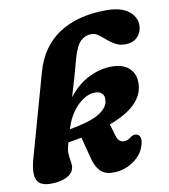

<svg xmlns="http://www.w3.org/2000/svg" viewBox="-82 -795 772 877"><g transform="rotate(-10 303.5 -357.0)"><path d="M192 -52.5Q192 -23 161.8 -5.8Q131.5 11.5 84 11.5Q31.5 11.5 18.8 -19.8Q6 -51 24 -115L131.5 -498.5Q163 -611.5 249.5 -668.2Q336 -725 469.5 -725Q538 -725 572.5 -697.5Q607 -670 607 -631.5Q607 -601 586.5 -578.8Q566 -556.5 528 -556.5Q503 -556.5 483.2 -567.5Q463.5 -578.5 447 -593Q430.5 -607.5 415.2 -618.5Q400 -629.5 383.5 -629.5Q355 -629.5 333.2 -609Q311.5 -588.5 296 -531.5Q285 -490 272 -445Q259 -400 247 -360Q288 -414.5 342.5 -441.2Q397 -468 450.5 -467.5Q504.5 -467 532.5 -438.5Q560.5 -410 556.5 -362Q548.5 -265 395.5 -208.5L411.5 -154Q416.5 -137 424.5 -129.8Q432.5 -122.5 443 -122Q463 -120.5 478 -134Q494 -145.5 506 -142Q518.5 -139.5 523.5 -126.5Q528.5 -113.5 520.5 -88Q512.5 -60 489.5 -37Q466.5 -14 434.2 -0.8Q402 12.5 366 10.5Q330.5 9 311.2 -13Q292 -35 282 -74.5L257 -171.5Q227.5 -165.5 194.5 -160.5Q189.5 -142.5 187.8 -133Q186 -123.5 186 -116Q186 -96 189 -82.2Q192 -68.5 192 -52.5ZM214.5 -226.5Q213.5 -222 212 -218.5Q306.5 -235 347.2 -259.2Q388 -283.5 393.5 -313.5Q398.5 -337 387.8 -350.2Q377 -363.5 354.5 -363.5Q328.5 -364.5 301 -347.2Q273.5 -330 250.5 -299Q227.5 -268 214.5 -226.5Z"/></g></svg>

Font: Fraunces 72pt S100
Style: Bold Italic
Weight: 700
Italic angle: -16°
Version: Version 1.000; ttfautohint (v1.8.3)